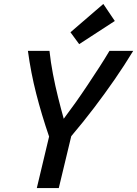

<svg xmlns="http://www.w3.org/2000/svg" viewBox="-20 -950 693 970"><path d="M166 0 228 -260Q190 -371 163 -476.5Q136 -582 121 -693H230Q236 -636 247.5 -576Q259 -516 273.5 -458Q288 -400 302 -350Q330 -387 360.5 -430Q391 -473 422 -519.5Q453 -566 481.5 -610Q510 -654 533 -693H653Q608 -619 558.5 -547.5Q509 -476 455 -405Q401 -334 340 -262L277 0ZM380 -727 336 -787 502 -930 560 -844Z"/></svg>

Font: Ubuntu Sans Mono Medium
Style: Italic
Weight: 500
Italic angle: -13.5°
Monospace: yes
Designer: Dalton Maag Ltd
Foundry: Dalton Maag Ltd
Version: Version 1.006